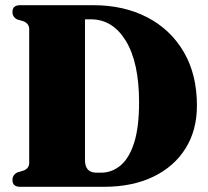

<svg xmlns="http://www.w3.org/2000/svg" viewBox="-20 -720 802 740"><path d="M28 -26.5Q28 -46 47 -55.5L70.5 -62.5Q92.5 -71 92.5 -92V-608Q92.5 -629 70.5 -638L46.5 -645Q28 -654 28 -674Q28 -700 57.5 -700H339.5Q457 -700 547 -653.5Q637 -607 688 -520.2Q739 -433.5 739 -313Q739 -218 695 -147.8Q651 -77.5 570.5 -38.8Q490 0 380 0H57.5Q28 0 28 -26.5ZM370 -54.5Q411 -54.5 444.2 -82Q477.5 -109.5 496.8 -169.2Q516 -229 516 -325.5Q516 -479 465.2 -562.2Q414.5 -645.5 330.5 -645.5H307.5V-103.5Q307.5 -54.5 351.5 -54.5Z"/></svg>

Font: Fraunces 144pt Soft Black
Style: Regular
Weight: 900
Version: Version 1.000;[b76b70a41]